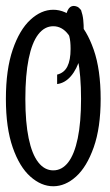

<svg xmlns="http://www.w3.org/2000/svg" viewBox="-25 -631 374 655"><path d="M156.7 4.4Q115.7 4.4 78.6 -28.6Q41.5 -61.5 18.3 -128.2Q-4.9 -194.8 -4.9 -293.5Q-4.9 -393.6 18.3 -461.4Q41.5 -529.3 78.6 -563.5Q115.7 -597.7 156.7 -597.7Q197.8 -597.7 234.4 -563.5Q271 -529.3 294.7 -461.4Q318.4 -393.6 318.4 -293.5Q318.4 -195.3 294.7 -128.4Q271 -61.5 234.4 -28.6Q197.8 4.4 156.7 4.4ZM156.7 -49.8Q186.5 -49.8 207.8 -77.4Q229 -105 240.2 -159.2Q251.5 -213.4 251.5 -293.5Q251.5 -375 240.2 -430.4Q229 -485.8 207.8 -513.7Q186.5 -541.5 156.7 -541.5Q127 -541.5 105.5 -513.7Q84 -485.8 72.8 -430.4Q61.5 -375 61.5 -293.5Q61.5 -213.4 72.8 -159.2Q84 -105 105.5 -77.4Q127 -49.8 156.7 -49.8ZM169.9 -344.2V-376.5Q193.8 -382.3 204.8 -404.1Q215.8 -425.8 215.8 -463.9Q215.8 -490.7 211.7 -505.9Q207.5 -521 203.4 -534.2Q199.2 -547.4 199.2 -566.4Q199.2 -582 206.3 -596.4Q213.4 -610.8 226.6 -610.8Q231.4 -610.8 237.8 -608.4Q244.1 -606 251.5 -596.7Q257.3 -580.1 259 -563Q260.7 -545.9 260.7 -526.4Q260.7 -474.6 249 -434.8Q237.3 -395 217 -371.3Q196.8 -347.7 169.9 -344.2Z"/></svg>

Font: Scarab Serif
Style: Condensed
Weight: 400
Designer: John Roberts
Foundry: Scarab
Version: 1.0